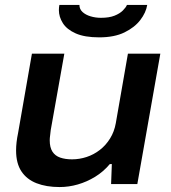

<svg xmlns="http://www.w3.org/2000/svg" viewBox="-20 -744 690 776"><path d="M221 12Q167 12 127.5 -3.5Q88 -19 66.5 -51.5Q45 -84 45 -136Q45 -152 47 -169.5Q49 -187 53 -206L109 -527H240L185 -218Q184 -206 182.5 -196Q181 -186 181 -177Q181 -148 192 -131Q203 -114 223.5 -107Q244 -100 271 -100Q301 -100 330 -109.5Q359 -119 383.5 -138Q408 -157 425 -184.5Q442 -212 448 -246L497 -527H628L535 0H429L432 -81H424Q398 -50 364.5 -29.5Q331 -9 294.5 1.5Q258 12 221 12ZM381 -593Q322 -593 286 -609Q250 -625 234 -650.5Q218 -676 218 -703Q218 -709 218.5 -714Q219 -719 220 -724H301Q301 -707 313.5 -695.5Q326 -684 346 -678Q366 -672 388 -672Q421 -672 442.5 -680.5Q464 -689 476.5 -701.5Q489 -714 493 -724H575Q570 -693 547 -663Q524 -633 483 -613Q442 -593 381 -593Z"/></svg>

Font: Archivo SemiExpanded SemiBold
Style: Italic
Weight: 600
Width: 6
Italic angle: -10°
Designer: Hector Gatti
Foundry: Omnibus-Type
Version: Version 2.001